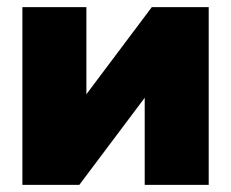

<svg xmlns="http://www.w3.org/2000/svg" viewBox="-20 -520 649 540"><path d="M43 -500H223V-255L407 -500H567V0H387V-245L203 0H43Z"/></svg>

Font: Moderustic ExtraBold
Style: Regular
Weight: 800
Designer: Tural Alisoy
Foundry: TAFT Foundry
Version: Version 2.120